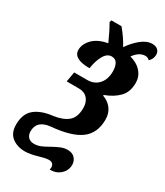

<svg xmlns="http://www.w3.org/2000/svg" viewBox="-249 -748 904 1052"><g transform="rotate(30 203.0 -222.0)"><path d="M251 203Q251 190 243.5 181.5Q236 173 221 173Q208 173 192 176.5Q176 180 160 185Q112 199 81 199Q32 199 -1 173.5Q-34 148 -34 95Q-34 27 6 -6Q46 -39 117 -47Q176 -55 208 -81.5Q240 -108 240 -167Q240 -203 220.5 -225.5Q201 -248 165 -248H88L99 -311H182Q226 -311 253 -341Q280 -371 280 -421Q280 -452 269 -471Q258 -490 234 -490Q206 -490 187 -457.5Q168 -425 160 -373Q108 -373 82.5 -387.5Q57 -402 57 -430Q57 -467 88.5 -499.5Q120 -532 181 -543Q154 -604 129 -647L133 -660H197Q237 -612 262 -565Q288 -604 323 -632.5Q358 -661 393 -661Q415 -661 427.5 -649.5Q440 -638 440 -619Q440 -592 419 -573Q408 -585 392 -585Q354 -585 322 -541Q369 -528 394.5 -498.5Q420 -469 420 -430Q420 -372 387.5 -338.5Q355 -305 301 -285L300 -280Q334 -269 355.5 -241Q377 -213 377 -173Q377 -87 319.5 -44Q262 -1 137 10Q53 18 53 88Q53 110 66 124Q79 138 103 138Q124 138 144 130Q164 122 191 106Q220 90 240 82Q260 74 281 74Q311 74 327 91.5Q343 109 343 133Q343 169 316 193.5Q289 218 249 217Q251 207 251 203Z"/></g></svg>

Font: Noto Serif CondExtraBold
Style: Italic
Weight: 800
Width: 3
Italic angle: -12°
Designer: Monotype Design Team
Foundry: Monotype Imaging Inc.
Version: Version 1.001